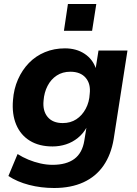

<svg xmlns="http://www.w3.org/2000/svg" viewBox="-20 -751 687 961"><path d="M251 190Q185 190 125.5 174.5Q66 159 22 130L68 20Q93 36 122 48Q151 60 182 67Q213 74 243 74Q312 74 352 44.5Q392 15 402 -47L413 -115L414 -114Q397 -83 370 -61Q343 -39 310.5 -28.5Q278 -18 243 -18Q176 -18 129.5 -46.5Q83 -75 61 -127.5Q39 -180 45 -250Q49 -306 70 -353.5Q91 -401 125 -436Q159 -471 205 -490Q251 -509 305 -509Q362 -509 403 -482Q444 -455 460 -408L459 -410L473 -498H618L549 -55Q536 23 498 78Q460 133 397.5 161.5Q335 190 251 190ZM294 -135Q333 -135 362 -154Q391 -173 409 -206.5Q427 -240 429 -281Q435 -331 409 -361.5Q383 -392 332 -392Q293 -392 264 -373Q235 -354 218 -321Q201 -288 198 -247Q193 -196 218.5 -165.5Q244 -135 294 -135ZM300 -597 320 -731H462L441 -597Z"/></svg>

Font: Nunito Sans 9pt ExtraBold
Style: Italic
Weight: 800
Italic angle: -9°
Version: Version 3.101;gftools[0.9.27]